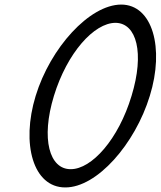

<svg xmlns="http://www.w3.org/2000/svg" viewBox="-20 -800 704 841"><path d="M136.2 -380C200.4 -590 371.2 -779 510.5 -780C648.5 -780 701.1 -589 636.2 -380C571.7 -169 404.3 22 265.6 21C125.6 21 71.7 -169 136.2 -380ZM216.2 -380C158.4 -191 196.7 -58 290 -59C382 -59 499.1 -190 556.2 -380C613.7 -568 578.7 -699 486 -700C392 -700 273.7 -568 216.2 -380Z"/></svg>

Font: Nordica Plus
Style: NordicaClassicLightObl
Weight: 300
Version: Version 1.01